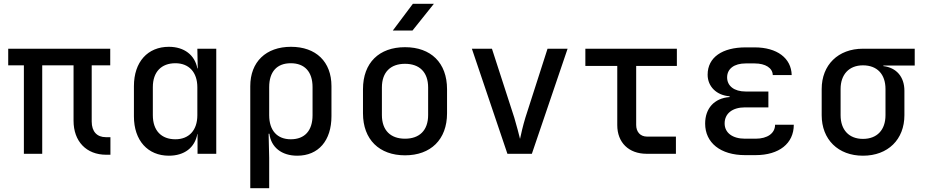

<svg xmlns="http://www.w3.org/2000/svg" viewBox="-20 -805 4840 1005"><path d="M536 5H558V-87H534C488 -87 460 -116 460 -169V-463H557V-550H23V-463H105V0H201V-463H365V-173C365 -65 432 5 536 5Z M864 10C945 10 1000 -32 1013 -104H1014V0H1112V-550H1013L1015 -447H1013C1000 -517 944 -560 864 -560C753 -560 681 -481 681 -354V-196C681 -69 754 10 864 10ZM898 -76C825 -76 780 -121 780 -202V-349C780 -429 825 -474 898 -474C969 -474 1013 -427 1013 -348V-202C1013 -123 969 -76 898 -76Z M1290 180H1389V21L1386 -105H1390C1399 -34 1454 10 1536 10C1647 10 1715 -69 1715 -197V-354C1715 -482 1634 -560 1503 -560C1372 -560 1290 -481 1290 -354ZM1502 -76C1431 -76 1389 -122 1389 -202V-349C1389 -429 1429 -474 1502 -474C1575 -474 1616 -429 1616 -349V-202C1616 -121 1575 -76 1502 -76Z M2036 -645H2139L2251 -785H2141ZM2100 8C2234 8 2320 -74 2320 -212V-338C2320 -477 2235 -558 2100 -558C1965 -558 1880 -477 1880 -338V-212C1880 -74 1966 8 2100 8ZM2100 -79C2025 -79 1979 -122 1979 -203V-347C1979 -428 2025 -471 2100 -471C2175 -471 2221 -428 2221 -347V-203C2221 -122 2175 -79 2100 -79Z M2636 0H2764L2951 -550H2846L2730 -189C2717 -146 2707 -102 2702 -78C2696 -102 2685 -146 2672 -189L2555 -550H2450Z M3365 0H3518V-90H3367C3332 -90 3310 -114 3310 -151V-460H3523V-550H3044V-460H3211V-150C3211 -59 3271 0 3365 0Z M3935 7C4058 7 4135 -54 4135 -152H4037C4037 -108 3998 -79 3935 -79H3880C3814 -79 3773 -110 3773 -159C3773 -211 3814 -243 3880 -243H4002V-326H3883C3823 -326 3786 -355 3786 -400C3786 -445 3823 -473 3883 -473H3930C3987 -473 4024 -449 4025 -412H4124C4122 -501 4047 -557 3930 -557H3883C3761 -557 3684 -505 3684 -414C3684 -352 3731 -306 3799 -301V-297C3718 -291 3671 -237 3671 -158C3671 -58 3751 7 3880 7Z M4497 10C4628 10 4714 -75 4714 -202V-330C4714 -403 4672 -451 4604 -459V-462H4768V-550H4497C4367 -550 4281 -465 4281 -339V-202C4281 -75 4367 10 4497 10ZM4497 -78C4424 -78 4380 -125 4380 -202V-339C4380 -415 4424 -463 4497 -463C4571 -463 4615 -417 4615 -339V-202C4615 -125 4571 -78 4497 -78Z"/></svg>

Font: JetBrains Mono Medium
Style: Regular
Weight: 436
Monospace: yes
Designer: Philipp Nurullin, Konstantin Bulenkov
Foundry: JetBrains
Version: Version 2.305